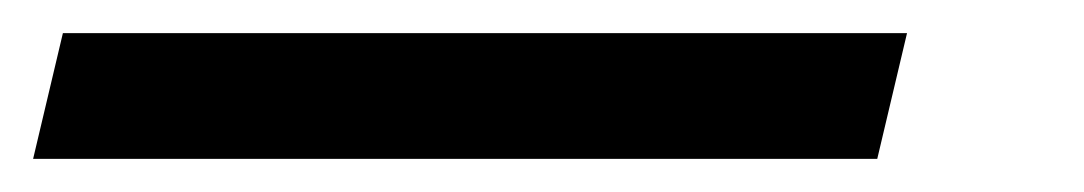

<svg xmlns="http://www.w3.org/2000/svg" viewBox="-85 24 655 116"><path d="M-65 120 -47 44H463L445 120Z"/></svg>

Font: Platypi Light
Style: Bold Italic
Weight: 700
Italic angle: -13°
Version: Version 1.200